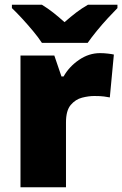

<svg xmlns="http://www.w3.org/2000/svg" viewBox="-20 -879 513 806"><path d="M400 -656Q416 -656 433 -654Q450 -652 458 -650L441 -470Q431 -472 416.5 -474Q402 -476 376 -476Q352 -476 324.5 -469Q297 -462 277 -438.5Q257 -415 257 -365V-93H66V-646H208L238 -558H247Q270 -599 311.5 -627.5Q353 -656 400 -656ZM156 -699Q141 -722 118.5 -749Q96 -776 72.5 -801.5Q49 -827 30 -845V-859H156Q182 -843 203.5 -826Q225 -809 251 -786Q277 -809 300 -826.5Q323 -844 349 -859H473V-845Q456 -828 432.5 -802.5Q409 -777 386.5 -749.5Q364 -722 348 -699Z"/></svg>

Font: Noto Sans Kannada UI Black
Style: Regular
Weight: 900
Designer: Jelle Bosma - Monotype Design Team
Foundry: Monotype Imaging Inc.
Version: Version 2.005; ttfautohint (v1.8.4.7-5d5b)